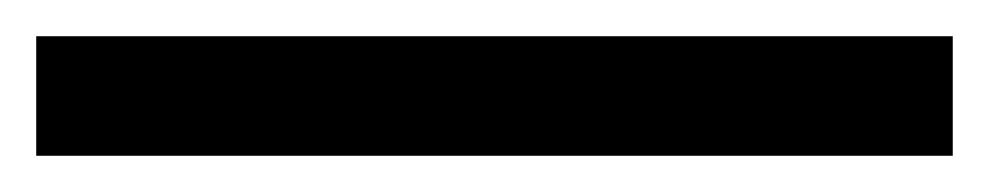

<svg xmlns="http://www.w3.org/2000/svg" viewBox="-23 -846 546 106"><path d="M503 -760V-826H-3V-760Z"/></svg>

Font: Noto Sans EgyptHiero
Style: Regular
Weight: 400
Designer: Monotype Design Team
Foundry: Monotype Imaging Inc.
Version: Version 2.002